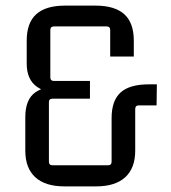

<svg xmlns="http://www.w3.org/2000/svg" viewBox="-20 -659 607 683"><path d="M322 4H209Q141 4 105.5 -28.5Q70 -61 70 -123V-242Q70 -305 105 -330Q140 -355 211 -354L217 -324Q150 -324 112.5 -349.5Q75 -375 75 -433V-514Q75 -578 109 -608.5Q143 -639 211 -639H320Q388 -639 422 -608.5Q456 -578 456 -514V-458H372V-552Q372 -565 359 -565H172Q159 -565 159 -552V-384Q159 -371 172 -371H300V-308H167Q154 -308 154 -296V-84Q154 -71 167 -71H364Q377 -71 377 -84V-239Q377 -301 409 -330Q441 -359 510 -359H538L537 -284H473Q461 -284 461 -271V-123Q461 -61 425.5 -28.5Q390 4 322 4Z"/></svg>

Font: Gemunu Libre ExtraLight
Style: Regular
Weight: 400
Version: Version 1.100